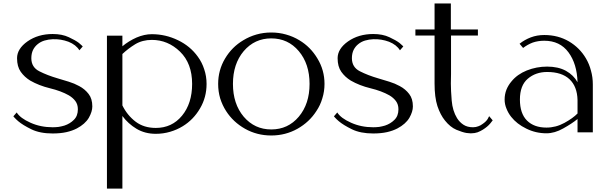

<svg xmlns="http://www.w3.org/2000/svg" viewBox="-20 -768 3506 1116"><path d="M460.9 -498Q460.9 -498 455.1 -503.9Q449.2 -509.8 438.5 -518.6Q418 -534.2 379.9 -551.8Q340.8 -570.3 286.1 -570.3Q201.2 -570.3 139.6 -527.3Q79.1 -484.4 79.1 -429.7Q79.1 -380.9 100.6 -350.6Q122.1 -320.3 155.3 -299.8Q206.1 -270.5 270.5 -254.9Q335 -239.3 379.9 -213.9Q403.3 -200.2 418 -180.7Q432.6 -161.1 432.6 -132.8Q432.6 -93.8 409.2 -71.3Q386.7 -48.8 354.5 -38.1Q337.9 -33.2 320.3 -30.3Q301.8 -28.3 286.1 -28.3Q215.8 -28.3 157.2 -54.7Q97.7 -81.1 77.1 -114.3Q70.3 -106.4 57.6 -91.8Q57.6 -91.8 64.5 -84Q72.3 -75.2 85.9 -63.5Q112.3 -41 162.1 -16.6Q211.9 7.8 286.1 7.8Q331.1 7.8 366.2 0Q400.4 -7.8 426.8 -21.5Q474.6 -46.9 496.1 -83Q516.6 -119.1 516.6 -149.4Q516.6 -194.3 495.1 -221.7Q473.6 -250 440.4 -267.6Q412.1 -283.2 379.9 -293Q347.7 -302.7 315.4 -312.5Q254.9 -330.1 209 -353.5Q162.1 -377 162.1 -429.7Q162.1 -457 171.9 -477.5Q181.6 -497.1 198.2 -510.7Q215.8 -525.4 238.3 -532.2Q261.7 -539.1 286.1 -540Q333 -542 377.9 -525.4Q421.9 -507.8 441.4 -475.6Q448.2 -483.4 460.9 -498Z M691.4 328.1Q691.4 231.4 691.4 36.1Q691.4 25.4 691.4 2.9Q691.4 -29.3 691.4 -93.8Q724.6 -48.8 773.4 -19.5Q822.3 9.8 885.7 9.8Q928.7 9.8 968.8 -2Q1008.8 -13.7 1042 -34.2Q1104.5 -72.3 1142.6 -137.7Q1180.7 -202.1 1180.7 -280.3Q1180.7 -325.2 1167 -365.2Q1154.3 -405.3 1129.9 -438.5Q1085.9 -500 1014.6 -534.2Q942.4 -569.3 862.3 -569.3Q819.3 -569.3 773.4 -549.8Q727.5 -529.3 691.4 -499Q691.4 -519.5 691.4 -560.5Q661.1 -560.5 601.6 -560.5Q601.6 -264.6 601.6 328.1Q631.8 328.1 691.4 328.1ZM862.3 -536.1Q956.1 -536.1 1026.4 -467.8Q1096.7 -399.4 1096.7 -280.3Q1096.7 -167 1038.1 -95.7Q979.5 -24.4 885.7 -24.4Q816.4 -24.4 768.6 -60.5Q719.7 -97.7 691.4 -155.3Q691.4 -254.9 691.4 -454.1Q724.6 -485.4 765.6 -510.7Q807.6 -536.1 862.3 -536.1Z M1556.6 -579.1Q1511.7 -579.1 1470.7 -567.4Q1429.7 -555.7 1394.5 -534.2Q1328.1 -495.1 1288.1 -427.7Q1248 -360.4 1248 -280.3Q1248 -236.3 1259.8 -196.3Q1272.5 -156.2 1293.9 -123Q1335 -58.6 1404.3 -19.5Q1473.6 19.5 1556.6 19.5Q1639.6 19.5 1709 -19.5Q1778.3 -58.6 1819.3 -123Q1841.8 -156.2 1853.5 -196.3Q1866.2 -236.3 1866.2 -280.3Q1866.2 -360.4 1825.2 -427.7Q1785.2 -495.1 1719.7 -534.2Q1684.6 -555.7 1642.6 -567.4Q1601.6 -579.1 1556.6 -579.1ZM1556.6 -15.6Q1460 -15.6 1396.5 -89.8Q1334 -164.1 1334 -280.3Q1334 -396.5 1396.5 -470.7Q1460 -544.9 1556.6 -544.9Q1654.3 -544.9 1716.8 -470.7Q1779.3 -396.5 1779.3 -280.3Q1779.3 -164.1 1716.8 -89.8Q1654.3 -15.6 1556.6 -15.6Z M2324.2 -498Q2324.2 -498 2318.4 -503.9Q2312.5 -509.8 2301.8 -518.6Q2281.2 -534.2 2243.2 -551.8Q2204.1 -570.3 2149.4 -570.3Q2064.5 -570.3 2002.9 -527.3Q1942.4 -484.4 1942.4 -429.7Q1942.4 -380.9 1963.9 -350.6Q1985.4 -320.3 2018.6 -299.8Q2069.3 -270.5 2133.8 -254.9Q2198.2 -239.3 2243.2 -213.9Q2266.6 -200.2 2281.2 -180.7Q2295.9 -161.1 2295.9 -132.8Q2295.9 -93.8 2272.5 -71.3Q2250 -48.8 2217.8 -38.1Q2201.2 -33.2 2183.6 -30.3Q2165 -28.3 2149.4 -28.3Q2079.1 -28.3 2020.5 -54.7Q1960.9 -81.1 1940.4 -114.3Q1933.6 -106.4 1920.9 -91.8Q1920.9 -91.8 1927.7 -84Q1935.5 -75.2 1949.2 -63.5Q1975.6 -41 2025.4 -16.6Q2075.2 7.8 2149.4 7.8Q2194.3 7.8 2229.5 0Q2263.7 -7.8 2290 -21.5Q2337.9 -46.9 2359.4 -83Q2379.9 -119.1 2379.9 -149.4Q2379.9 -194.3 2358.4 -221.7Q2336.9 -250 2303.7 -267.6Q2275.4 -283.2 2243.2 -293Q2210.9 -302.7 2178.7 -312.5Q2118.2 -330.1 2072.3 -353.5Q2025.4 -377 2025.4 -429.7Q2025.4 -457 2035.2 -477.5Q2044.9 -497.1 2061.5 -510.7Q2079.1 -525.4 2101.6 -532.2Q2125 -539.1 2149.4 -540Q2196.3 -542 2241.2 -525.4Q2285.2 -507.8 2304.7 -475.6Q2311.5 -483.4 2324.2 -498Z M2823.2 -92.8Q2823.2 -92.8 2814.5 -76.2Q2804.7 -60.5 2784.2 -46.9Q2774.4 -39.1 2760.7 -34.2Q2746.1 -28.3 2729.5 -28.3Q2696.3 -28.3 2673.8 -43Q2651.4 -57.6 2636.7 -81.1Q2610.4 -124 2605.5 -183.6Q2600.6 -243.2 2600.6 -282.2Q2600.6 -294.9 2601.6 -337.9Q2601.6 -380.9 2601.6 -436.5Q2601.6 -466.8 2601.6 -498Q2601.6 -530.3 2601.6 -561.5Q2653.3 -561.5 2757.8 -561.5Q2757.8 -573.2 2757.8 -596.7Q2705.1 -596.7 2600.6 -596.7Q2600.6 -660.2 2600.6 -704.1Q2600.6 -748 2600.6 -748Q2569.3 -748 2505.9 -748Q2505.9 -698.2 2505.9 -596.7Q2468.8 -596.7 2394.5 -596.7Q2394.5 -585 2394.5 -561.5Q2431.6 -561.5 2505.9 -561.5Q2505.9 -467.8 2505.9 -282.2Q2505.9 -203.1 2522.5 -151.4Q2540 -99.6 2566.4 -67.4Q2596.7 -29.3 2632.8 -13.7Q2668 1 2691.4 4.9Q2705.1 6.8 2712.9 6.8Q2719.7 6.8 2719.7 6.8Q2739.3 6.8 2755.9 1Q2773.4 -5.9 2787.1 -14.6Q2813.5 -31.2 2829.1 -49.8Q2843.8 -68.4 2843.8 -68.4Q2836.9 -76.2 2823.2 -92.8Z M3143.6 -564.5Q3101.6 -564.5 3065.4 -550.8Q3029.3 -537.1 3000 -513.7Q3006.8 -505.9 3020.5 -489.3Q3045.9 -508.8 3076.2 -520.5Q3107.4 -531.2 3143.6 -531.2Q3234.4 -531.2 3284.2 -463.9Q3334 -396.5 3336.9 -290Q3314.5 -331.1 3269.5 -356.4Q3224.6 -380.9 3160.2 -380.9Q3098.6 -380.9 3042 -358.4Q2986.3 -335.9 2953.1 -294.9Q2934.6 -273.4 2923.8 -247.1Q2913.1 -219.7 2913.1 -189.5Q2913.1 -162.1 2923.8 -136.7Q2933.6 -111.3 2951.2 -88.9Q2984.4 -46.9 3039.1 -20.5Q3093.8 6.8 3156.2 6.8Q3204.1 6.8 3253.9 -21.5Q3304.7 -49.8 3336.9 -76.2Q3336.9 -59.6 3336.9 -40Q3336.9 -20.5 3336.9 1Q3366.2 1 3425.8 1Q3425.8 1 3425.8 -34.2Q3425.8 -70.3 3425.8 -116.2Q3425.8 -172.9 3425.8 -224.6Q3425.8 -276.4 3425.8 -277.3Q3425.8 -319.3 3415 -357.4Q3405.3 -395.5 3385.7 -428.7Q3349.6 -490.2 3287.1 -527.3Q3223.6 -564.5 3143.6 -564.5ZM3156.2 -26.4Q3084 -26.4 3043 -67.4Q3002 -108.4 3002 -189.5Q3002 -271.5 3047.9 -310.5Q3093.8 -349.6 3160.2 -349.6Q3245.1 -349.6 3290 -307.6Q3335 -265.6 3336.9 -186.5Q3336.9 -170.9 3336.9 -151.4Q3336.9 -131.8 3336.9 -108.4Q3310.5 -81.1 3260.7 -53.7Q3210.9 -26.4 3156.2 -26.4Z"/></svg>

Font: Suave
Style: Regular
Weight: 400
Designer: Manu Ambady
Version: Version 1.0